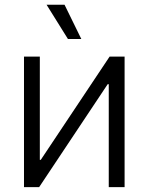

<svg xmlns="http://www.w3.org/2000/svg" viewBox="-20 -773 614 793"><path d="M494.6 0H429.2V-425.3H424.8L141.6 0H79.1V-539.1H144.5V-112.8H148.4L432.6 -539.1H494.6ZM260.7 -611.8 172.4 -753.4H246.6L315.9 -611.8Z"/></svg>

Font: Inter 18pt Light
Style: Regular
Weight: 300
Designer: Rasmus Andersson
Foundry: rsms
Version: Version 4.001;git-66647c0bb